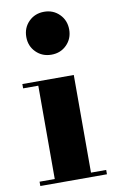

<svg xmlns="http://www.w3.org/2000/svg" viewBox="-87 -807 511 853"><g transform="rotate(-10 169.0 -380.0)"><path d="M174.5 -566Q133 -566 105.2 -593.8Q77.5 -621.5 77.5 -662.5Q77.5 -704 105.2 -731.8Q133 -759.5 174.5 -759.5Q215.5 -759.5 243.2 -731.8Q271 -704 271 -662.5Q271 -621.5 243.5 -593.8Q216 -566 174.5 -566ZM256 -460V-19.5H324.5V0H24V-19.5H92.5V-440.5H24V-460Z"/></g></svg>

Font: Bodoni Moda 11pt ExtraBold
Style: Regular
Weight: 800
Designer: Owen Earl
Foundry: indestructible type
Version: Version 2.004